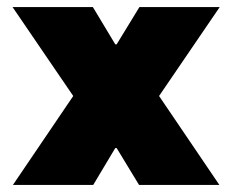

<svg xmlns="http://www.w3.org/2000/svg" viewBox="-20 -524 658 544"><path d="M187.5 -252 15.6 -503.9H243.2L306.6 -398.4H310.5L375 -503.9H602.5L430.7 -252L601.6 0H374L310.5 -104.5H306.6L244.1 0H16.6Z"/></svg>

Font: Wanted Sans ExtraBlack
Style: Regular
Weight: 900
Designer: Original Design by Kil Hyung-jin and Kang Hanbin, Wanted Lab, Inc; Hangeul from Source Han Sans by Jang Soo-young and Ka
Foundry: Wanted Lab, Inc.
Version: Version 1.001